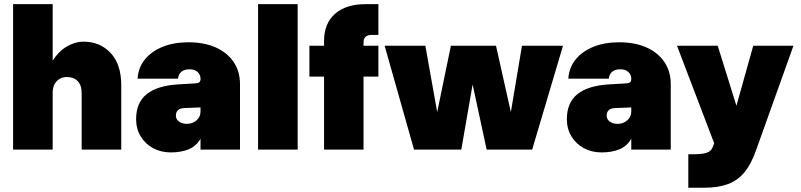

<svg xmlns="http://www.w3.org/2000/svg" viewBox="-20 -720 3854 924"><path d="M373 -269.5Q373 -311 353.5 -330.2Q334 -349.5 301 -349.5Q272 -349.5 252.8 -329.2Q233.5 -309 233.5 -276.5V0H43V-700H233.5V-428Q261 -472 301 -495.8Q341 -519.5 382 -519.5Q461 -519.5 512.2 -465.2Q563.5 -411 563.5 -309.5V0H373Z M1135 -315.5V0H945V-52.5Q924.5 -16.5 888 -1.5Q851.5 13.5 802 13.5Q754 13.5 716.2 -7.2Q678.5 -28 656.8 -64.2Q635 -100.5 635 -146.5Q635 -226 686 -267Q737 -308 839 -314L916 -318.5Q932.5 -319 938.8 -323.8Q945 -328.5 945 -339.5V-342Q945 -360 931.2 -373.2Q917.5 -386.5 893 -386.5Q842.5 -386.5 836.5 -341.5H642Q645.5 -394.5 677.2 -433.8Q709 -473 762.8 -494.8Q816.5 -516.5 887 -516.5Q962.5 -516.5 1018 -491.8Q1073.5 -467 1104.2 -421.8Q1135 -376.5 1135 -315.5ZM826.5 -163Q826.5 -146 841.5 -135Q856.5 -124 879.5 -124Q906.5 -124 925.8 -141Q945 -158 945 -182.5V-203L867.5 -200Q826.5 -198.5 826.5 -163Z M1222 -700H1412.5V0H1222Z M1469 -351.5V-500H1539.5V-522.5Q1539.5 -607 1592.2 -653.5Q1645 -700 1738.5 -700H1801V-552H1769.5Q1729.5 -552 1729.5 -515.5V-500H1801V-351.5H1729.5V0H1539.5V-351.5Z M1831 -500H2027L2084 -180.5L2150 -500H2367L2438.5 -180.5L2492 -500H2689.5L2541 0H2322L2254.5 -313.5L2200 0H1972.5Z M3208 -315.5V0H3018V-52.5Q2997.5 -16.5 2961 -1.5Q2924.5 13.5 2875 13.5Q2827 13.5 2789.2 -7.2Q2751.5 -28 2729.8 -64.2Q2708 -100.5 2708 -146.5Q2708 -226 2759 -267Q2810 -308 2912 -314L2989 -318.5Q3005.5 -319 3011.8 -323.8Q3018 -328.5 3018 -339.5V-342Q3018 -360 3004.2 -373.2Q2990.5 -386.5 2966 -386.5Q2915.5 -386.5 2909.5 -341.5H2715Q2718.5 -394.5 2750.2 -433.8Q2782 -473 2835.8 -494.8Q2889.5 -516.5 2960 -516.5Q3035.5 -516.5 3091 -491.8Q3146.5 -467 3177.2 -421.8Q3208 -376.5 3208 -315.5ZM2899.5 -163Q2899.5 -146 2914.5 -135Q2929.5 -124 2952.5 -124Q2979.5 -124 2998.8 -141Q3018 -158 3018 -182.5V-203L2940.5 -200Q2899.5 -198.5 2899.5 -163Z M3292.5 22.5H3312.5Q3358 22.5 3379.8 15.5Q3401.5 8.5 3409 -10L3417 -30.5L3238 -500H3434L3524 -211L3605 -500H3798.5L3617.5 6Q3594 71.5 3561.8 110.2Q3529.5 149 3482.5 166.2Q3435.5 183.5 3369 183.5H3292.5Z"/></svg>

Font: Overused Grotesk Black
Style: Regular
Weight: 900
Version: Version 0.004